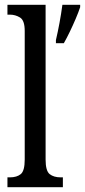

<svg xmlns="http://www.w3.org/2000/svg" viewBox="-20 -780 354 800"><path d="M11 0V-41H21Q50 -41 66.5 -54.5Q83 -68 83 -115V-651Q83 -695 63.5 -707Q44 -719 21 -719H11V-760H170V-115Q170 -68 187 -54.5Q204 -41 233 -41H242V0ZM213 -613Q221 -647 228 -685Q235 -723 240 -760H314V-750Q307 -729 295.5 -702Q284 -675 271 -648Q258 -621 246 -600H213Z"/></svg>

Font: Noto Serif Myanmar ExtraCondensed
Style: Regular
Weight: 400
Width: 2
Designer: Ben Mitchell and the Monotype Design Team
Foundry: Monotype Imaging Inc.
Version: Version 2.106; ttfautohint (v1.8.4.7-5d5b)